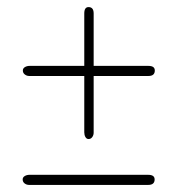

<svg xmlns="http://www.w3.org/2000/svg" viewBox="-20 -621 497 542"><path d="M44.5 -422Q44.5 -428 50.2 -431.5Q56 -435 63.5 -435H399Q417 -435 417 -422Q417 -406.5 399 -406.5H62.5Q55.5 -406.5 50 -410.8Q44.5 -415 44.5 -422ZM229.9 -228.5Q224.4 -228.5 221.1 -234.2Q217.9 -240 217.9 -247.5V-583Q217.9 -601 229.9 -601Q244.4 -601 244.4 -583V-246.5Q244.4 -239.5 240.4 -234Q236.5 -228.5 229.9 -228.5ZM44 -114.5Q44 -120.5 49.8 -124Q55.5 -127.5 63 -127.5H398.5Q416.5 -127.5 416.5 -114.5Q416.5 -99 398.5 -99H62Q55 -99 49.5 -103.2Q44 -107.5 44 -114.5Z"/></svg>

Font: Fraunces 144pt S100 Thin
Style: Regular
Weight: 100
Version: Version 1.000; ttfautohint (v1.8.3)